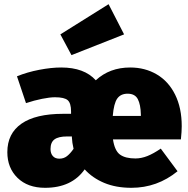

<svg xmlns="http://www.w3.org/2000/svg" viewBox="-20 -876 899 916"><path d="M843 -211H519Q527 -157 552.5 -138.5Q578 -120 626 -120Q654 -120 683 -131.5Q712 -143 747 -167L827 -59Q730 20 607 20Q533 20 477 -3.5Q421 -27 384 -68Q322 20 195 20Q112 20 63.5 -27.5Q15 -75 15 -150Q15 -239 82.5 -286Q150 -333 281 -333H319V-344Q319 -384 303 -398Q287 -412 242 -412Q218 -412 180.5 -404.5Q143 -397 104 -384L61 -512Q110 -532 167.5 -543Q225 -554 272 -554Q382 -554 437 -493Q503 -554 601 -554Q672 -554 728 -521Q784 -488 815.5 -424.5Q847 -361 847 -274Q847 -249 843 -211ZM652 -330Q651 -377 637.5 -403Q624 -429 589 -429Q556 -429 539.5 -406Q523 -383 518 -323H652ZM331 -166Q324 -196 323 -220V-225H300Q259 -225 240 -211Q221 -197 221 -165Q221 -144 232 -131.5Q243 -119 263 -119Q284 -119 299.5 -131Q315 -143 331 -166ZM498 -856 572 -712 321 -613 268 -712Z"/></svg>

Font: Fira Sans Black
Style: Regular
Weight: 900
Designer: Carrois Corporate & Edenspiekermann AG
Foundry: Carrois Corporate GbR & Edenspiekermann AG
Version: Version 4.203